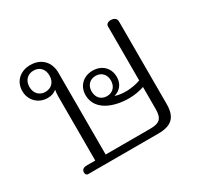

<svg xmlns="http://www.w3.org/2000/svg" viewBox="-122 -709 899 863"><g transform="rotate(-30 327.5 -277.5)"><path d="M106 0H470C540 0 569 -29 569 -97V-524C569 -540 558 -549 539 -549C524 -549 515 -541 515 -531V-250C494 -242 468 -238 447 -237C425 -236 401 -239 384 -245C416 -254 436 -279 436 -314C436 -361 403 -393 355 -393C307 -393 273 -360 273 -313C273 -234 358 -203 435 -203C464 -203 492 -208 515 -216V-103C515 -53 499 -37 449 -37H218V-462C218 -515 184 -555 125 -555C74 -555 36 -522 36 -471C36 -422 73 -387 120 -387C141 -387 155 -393 167 -403C165 -391 164 -381 164 -369V-37H120C103 -37 93 -30 93 -15C93 -5 99 0 106 0ZM125 -416C96 -416 73 -436 73 -471C73 -506 96 -526 125 -526C155 -526 177 -506 177 -471C177 -436 155 -416 125 -416ZM355 -261C326 -261 305 -281 305 -314C305 -346 326 -366 355 -366C384 -366 405 -346 405 -314C405 -281 384 -261 355 -261Z"/></g></svg>

Font: Maitree Light
Style: Regular
Weight: 300
Designer: CadsonDemak Team
Foundry: CadsonDemak
Version: Version 1.000;PS 001.000;hotconv 1.0.88;makeotf.lib2.5.64775